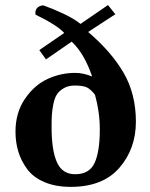

<svg xmlns="http://www.w3.org/2000/svg" viewBox="-20 -726 590 756"><path d="M275.9 -40Q332 -40 352.5 -84.5Q373 -128.9 373 -216.8Q373 -284.7 354 -353Q336.9 -375 321.5 -382.1Q306.2 -389.2 273.9 -389.2Q249 -389.2 231 -378.7Q212.9 -368.2 203.9 -354Q194.8 -339.8 189.9 -314.9Q185.1 -290 184.1 -272Q183.1 -253.9 183.1 -225.1Q183.1 -134.3 204.1 -87.2Q225.1 -40 275.9 -40ZM41 -208Q41 -282.2 78.1 -336.7Q115.2 -391.1 167.2 -415Q219.2 -439 275.9 -439Q308.1 -439 342.8 -424.8Q312 -515.6 262.2 -562L161.1 -492.2L134.8 -528.8L232.9 -596.2Q205.1 -627 119.6 -668.5Q116.2 -700.7 149.9 -705.1Q185.1 -692.9 229 -672.4Q272.9 -651.9 296.9 -631.8L405.3 -706.1L434.1 -669.9L327.1 -600.1Q418 -522.9 466.6 -439.5Q515.1 -356 515.1 -247.1Q515.1 -140.1 450 -65.2Q384.8 9.8 258.8 9.8Q198.7 9.8 154.8 -9Q110.8 -27.8 86.9 -60.3Q63 -92.8 52 -129.4Q41 -166 41 -208Z"/></svg>

Font: Linux Biolinum
Style: Bold
Weight: 700
Designer: Philipp H. Poll
Foundry: Philipp H. Poll
Version: Version 1.3.2 ; ttfautohint (v0.9)